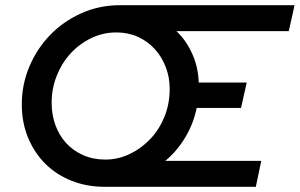

<svg xmlns="http://www.w3.org/2000/svg" viewBox="-20 -720 1155 740"><path d="M384 0Q315 0 256.5 -23Q198 -46 155.5 -88Q113 -130 88.5 -188.5Q64 -247 64 -318Q64 -394 93 -463Q122 -532 172.5 -584.5Q223 -637 292.5 -668.5Q362 -700 443 -700H455H1115Q1110 -674 1104 -649.5Q1098 -625 1093 -600H660Q698 -564 721 -512.5Q744 -461 746 -402H931Q926 -378 920 -353.5Q914 -329 909 -304H738Q726 -244 694 -190.5Q662 -137 617 -100H987Q982 -75 976.5 -50.5Q971 -26 966 0ZM386 -105Q435 -105 480 -126.5Q525 -148 559.5 -184.5Q594 -221 614 -270.5Q634 -320 634 -377Q634 -423 618.5 -462.5Q603 -502 576 -531.5Q549 -561 511.5 -578Q474 -595 429 -595Q377 -595 331.5 -573Q286 -551 252 -514Q218 -477 198.5 -427.5Q179 -378 179 -324Q179 -278 193.5 -238Q208 -198 235 -168.5Q262 -139 300.5 -122Q339 -105 386 -105Z"/></svg>

Font: Rosa Sans Medium
Style: Italic
Weight: 500
Italic angle: -12°
Designer: Pentagram / MCKL
Foundry: Pentagram / MCKL
Version: Version 1.005;September 16, 2019;FontCreator 11.5.0.2425 64-